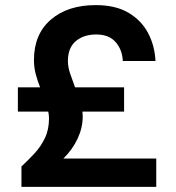

<svg xmlns="http://www.w3.org/2000/svg" viewBox="-20 -732 690 752"><path d="M64 0V-80Q90 -104 115 -131Q140 -158 156 -191.5Q172 -225 172 -269Q172 -281 169 -295H50V-390H137Q127 -415 120 -441.5Q113 -468 113 -497Q113 -598 179 -655Q245 -712 355 -712Q432 -712 482.5 -682.5Q533 -653 559.5 -603.5Q586 -554 589 -493H461Q459 -537 433 -567Q407 -597 357 -597Q308 -597 277 -571Q246 -545 246 -493Q246 -469 255 -443Q264 -417 274 -390H466V-295H303Q304 -285 304 -276Q304 -232 284 -189Q264 -146 228 -111H592V0Z"/></svg>

Font: Host Grotesk ExtraBold
Style: Regular
Weight: 800
Designer: Doğukan Karapınar
Foundry: Element Type
Version: Version 1.003; ttfautohint (v1.8.4.7-5d5b)